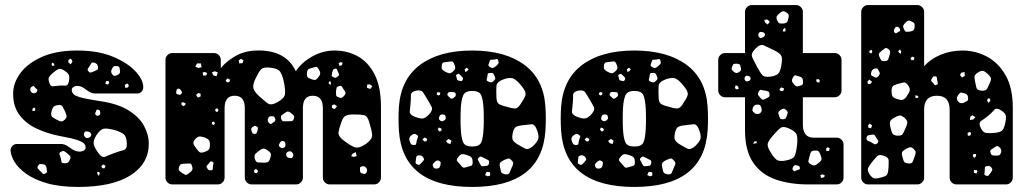

<svg xmlns="http://www.w3.org/2000/svg" viewBox="-20 -730 4069 760"><path d="M289 10Q217 10 166.5 -4.5Q116 -19 84.5 -41.5Q53 -64 38 -88.5Q23 -113 22 -133Q21 -144 28.5 -152Q36 -160 46 -160H224Q237 -159 247.5 -151.5Q258 -144 269.5 -137Q281 -130 296 -130Q304 -130 311.5 -134Q319 -138 319 -145Q319 -154 313.5 -161Q308 -168 286.5 -175.5Q265 -183 215 -192Q169 -201 127 -220Q85 -239 58.5 -273Q32 -307 32 -359Q32 -402 61 -441Q90 -480 146.5 -505Q203 -530 285 -530Q368 -530 426 -506Q484 -482 515 -449Q546 -416 547 -387Q548 -376 541 -368Q534 -360 525 -360H357Q343 -360 332 -367.5Q321 -375 310 -382.5Q299 -390 284 -390Q277 -390 270.5 -385.5Q264 -381 264 -374Q264 -366 270 -358.5Q276 -351 299 -344.5Q322 -338 374 -330Q446 -320 489 -293Q532 -266 550.5 -231Q569 -196 569 -162Q569 -82 496.5 -36Q424 10 289 10ZM261 -498 251 -493 250 -484 260 -475 267 -487ZM352 -482Q344 -484 341.5 -480Q339 -476 335 -469Q331 -462 328 -458Q325 -454 330 -448Q336 -441 340.5 -443Q345 -445 353 -448Q360 -451 364.5 -453.5Q369 -456 368 -464Q367 -479 352 -482ZM193 -479 187 -482 184 -476 187 -469 196 -471ZM444 -468Q435 -470 431 -467.5Q427 -465 423 -457Q416 -445 425 -435Q430 -429 434 -429.5Q438 -430 445 -433Q456 -438 455 -448Q454 -457 453 -462Q452 -467 444 -468ZM234 -451Q220 -460 211.5 -456.5Q203 -453 190 -442Q177 -431 173.5 -423.5Q170 -416 176 -400Q181 -387 190 -388.5Q199 -390 214 -391Q229 -392 238.5 -391Q248 -390 252 -405Q256 -423 253 -432Q250 -441 234 -451ZM410 -409H400L397 -398L407 -395L412 -401ZM484 -400 474 -394 476 -382 487 -384 490 -392ZM121 -381Q117 -385 115 -388Q113 -391 108 -388Q98 -383 100 -373Q102 -363 113 -361Q122 -360 127 -369Q129 -374 127 -376Q125 -378 121 -381ZM237 -290Q231 -302 227 -309Q223 -316 210 -314Q195 -312 190.5 -305.5Q186 -299 183 -285Q181 -272 186.5 -267.5Q192 -263 203 -257Q214 -251 221 -249.5Q228 -248 237 -257Q245 -265 243.5 -271.5Q242 -278 237 -290ZM120 -299 115 -305 109 -300 108 -291H118ZM368 -296Q362 -297 361.5 -293.5Q361 -290 358 -285Q355 -280 359 -275Q365 -270 369 -272Q378 -276 377 -283Q376 -289 375 -292Q374 -295 368 -296ZM435 -215Q408 -222 393.5 -221Q379 -220 363 -197Q348 -174 351 -159.5Q354 -145 371 -122Q385 -104 397.5 -110Q410 -116 432 -124Q454 -132 468.5 -135.5Q483 -139 482 -162Q481 -189 470.5 -198Q460 -207 435 -215ZM341 -198Q340 -206 330 -209Q324 -210 320.5 -210Q317 -210 314 -205Q309 -197 316 -188Q322 -181 332 -185Q342 -189 341 -198ZM246 -123Q239 -129 234 -131.5Q229 -134 221 -129Q213 -124 215.5 -119Q218 -114 220 -105Q223 -96 223 -90.5Q223 -85 232 -84Q243 -83 248 -86Q253 -89 257 -99Q261 -108 257.5 -112Q254 -116 246 -123ZM150 -80Q142 -81 138 -80.5Q134 -80 130 -73Q127 -66 130 -62.5Q133 -59 138 -54Q145 -48 148 -43.5Q151 -39 159 -43Q167 -47 166 -52.5Q165 -58 164 -67Q162 -78 150 -80ZM398 -74 388 -79 381 -72 385 -64H394ZM373 -49 365 -50V-42L371 -34L375 -43Z M662 0Q651 0 643 -8Q635 -16 635 -27V-493Q635 -504 643 -512Q651 -520 662 -520H827Q838 -520 846 -512Q854 -504 854 -493V-460Q871 -483 907.5 -505.5Q944 -528 993 -530Q1111 -534 1151 -448Q1174 -483 1216 -506.5Q1258 -530 1304 -530Q1355 -530 1396.5 -507Q1438 -484 1463 -435Q1488 -386 1488 -307V-27Q1488 -16 1480 -8Q1472 0 1461 0H1285Q1274 0 1266 -8Q1258 -16 1258 -27V-302Q1258 -351 1218 -351Q1179 -351 1179 -302V-27Q1179 -16 1171 -8Q1163 0 1152 0H976Q965 0 957 -8Q949 -16 949 -27V-302Q949 -351 909 -351Q869 -351 869 -302V-27Q869 -16 861 -8Q853 0 842 0ZM934 -497 925 -491 927 -479 940 -480 944 -491ZM1336 -482 1327 -484 1320 -479 1324 -469 1334 -472ZM775 -479H760L753 -466L765 -461L778 -464ZM1241 -457Q1235 -467 1228.5 -465Q1222 -463 1211 -460Q1202 -458 1199 -454.5Q1196 -451 1195 -442Q1194 -433 1196 -427.5Q1198 -422 1207 -419Q1218 -414 1224.5 -413.5Q1231 -413 1238 -422Q1247 -432 1247.5 -439Q1248 -446 1241 -457ZM1104 -404Q1098 -433 1089 -446Q1080 -459 1051 -462Q1022 -466 1012 -454Q1002 -442 990 -416Q980 -394 983 -381Q986 -368 1004 -351Q1026 -331 1039.5 -321Q1053 -311 1079 -326Q1106 -341 1108 -357.5Q1110 -374 1104 -404ZM1318 -445Q1315 -451 1314 -455Q1313 -459 1306 -458Q1300 -457 1298.5 -453.5Q1297 -450 1295 -444Q1294 -437 1293 -432.5Q1292 -428 1299 -425Q1305 -421 1309 -422.5Q1313 -424 1319 -429Q1323 -433 1322 -436.5Q1321 -440 1318 -445ZM831 -448 819 -444 824 -432 837 -428 842 -443ZM791 -445 782 -443 784 -431H796L800 -441ZM891 -414 881 -420 873 -412 878 -404 887 -405ZM1289 -408 1282 -407 1281 -399 1290 -394ZM1444 -396 1433 -395V-382L1446 -378L1454 -389ZM1341 -375Q1336 -382 1333.5 -387Q1331 -392 1322 -389Q1313 -387 1312 -381.5Q1311 -376 1310 -367Q1310 -358 1310.5 -353Q1311 -348 1320 -345Q1329 -341 1333.5 -343.5Q1338 -346 1344 -353Q1349 -360 1347.5 -364Q1346 -368 1341 -375ZM695 -374Q691 -380 685 -379Q679 -377 678 -370Q678 -365 677.5 -362Q677 -359 682 -357Q687 -355 690.5 -354.5Q694 -354 698 -359Q702 -363 700 -366Q698 -369 695 -374ZM774 -359 765 -362 756 -354 763 -344 774 -348ZM707 -325 698 -324 699 -314 708 -310 716 -319ZM1314 -310 1303 -317 1294 -313V-303L1305 -298ZM845 -295 839 -302 831 -296 835 -287 842 -288ZM1131 -283Q1125 -288 1120.5 -288.5Q1116 -289 1109 -284Q1100 -278 1095 -274Q1090 -270 1093 -260Q1096 -250 1102.5 -250Q1109 -250 1120 -250Q1129 -250 1134.5 -250.5Q1140 -251 1143 -260Q1146 -269 1142.5 -273Q1139 -277 1131 -283ZM1441 -248Q1434 -272 1420 -274.5Q1406 -277 1381 -277Q1359 -277 1348.5 -272Q1338 -267 1331 -246Q1322 -221 1320 -206Q1318 -191 1339 -175Q1366 -154 1383 -147.5Q1400 -141 1428 -160Q1455 -179 1453 -197.5Q1451 -216 1441 -248ZM1058 -270Q1051 -270 1047.5 -269Q1044 -268 1041 -261Q1037 -250 1046 -242Q1051 -238 1054 -240Q1057 -242 1063 -246Q1071 -251 1070 -258Q1068 -264 1066 -267Q1064 -270 1058 -270ZM827 -249 819 -246V-239L826 -235L831 -242ZM996 -229Q990 -233 987 -231.5Q984 -230 978 -226Q972 -221 976 -211Q978 -205 980 -202.5Q982 -200 988 -200Q994 -200 995.5 -203Q997 -206 999 -212Q1000 -218 1001 -222Q1002 -226 996 -229ZM811 -157Q811 -171 806 -176.5Q801 -182 787 -187Q773 -191 766 -189Q759 -187 750 -176Q743 -165 746.5 -158.5Q750 -152 758 -141Q765 -131 770.5 -127.5Q776 -124 788 -128Q801 -132 806 -137.5Q811 -143 811 -157ZM1110 -160Q1109 -170 1100 -172Q1093 -173 1088 -165Q1085 -160 1084 -157Q1083 -154 1086 -150Q1094 -141 1103 -145Q1109 -148 1109.5 -151Q1110 -154 1110 -160ZM1043 -132Q1033 -140 1026.5 -141.5Q1020 -143 1009 -136Q997 -127 991 -121Q985 -115 989 -101Q993 -87 1002 -87Q1011 -87 1025 -86Q1036 -86 1041 -89Q1046 -92 1049 -102Q1053 -113 1052.5 -119Q1052 -125 1043 -132ZM1137 -126Q1130 -134 1121 -130Q1112 -127 1113 -116Q1114 -108 1123 -105Q1129 -104 1132.5 -104Q1136 -104 1139 -109Q1144 -117 1137 -126ZM1388 -128 1376 -122 1370 -112 1380 -109 1392 -112ZM820 -90Q814 -93 811.5 -89.5Q809 -86 805 -81Q801 -77 798.5 -74Q796 -71 799 -66Q803 -59 806 -57Q809 -55 817 -56Q823 -58 822.5 -62Q822 -66 823 -73Q824 -80 825 -84Q826 -88 820 -90ZM740 -73Q737 -84 729.5 -83Q722 -82 710 -82Q701 -82 696.5 -80Q692 -78 689 -70Q686 -61 688.5 -56.5Q691 -52 698 -47Q707 -41 712 -38.5Q717 -36 725 -42Q736 -50 740 -55.5Q744 -61 740 -73ZM1429 -66Q1422 -75 1411 -71Q1405 -69 1405 -65.5Q1405 -62 1405 -56Q1405 -46 1412 -44Q1419 -42 1422.5 -41.5Q1426 -41 1430 -46Q1437 -57 1429 -66ZM1002 -53 993 -62 985 -54 988 -45H997Z M1849 10Q1574 10 1559 -213Q1556 -260 1559 -307Q1567 -417 1643 -473.5Q1719 -530 1849 -530Q1979 -530 2055.5 -473.5Q2132 -417 2139 -307Q2142 -260 2139 -213Q2124 10 1849 10ZM1952 -491Q1949 -498 1944 -496Q1939 -494 1931 -494Q1925 -494 1922 -493Q1919 -492 1918 -487Q1915 -479 1913.5 -474Q1912 -469 1919 -465Q1926 -460 1931 -461Q1936 -462 1943 -468Q1950 -474 1952.5 -478Q1955 -482 1952 -491ZM1777 -479Q1772 -488 1766.5 -487Q1761 -486 1751 -485Q1742 -484 1736.5 -483Q1731 -482 1729 -473Q1727 -462 1729.5 -457Q1732 -452 1741 -447Q1752 -441 1758 -440Q1764 -439 1773 -447Q1782 -455 1782 -461.5Q1782 -468 1777 -479ZM1835 -456 1827 -462 1819 -455 1822 -445 1830 -449ZM1936 -433Q1933 -440 1929 -441Q1925 -442 1917 -441Q1911 -440 1910.5 -436.5Q1910 -433 1909 -427Q1908 -420 1906.5 -415.5Q1905 -411 1911 -408Q1919 -404 1924 -404Q1929 -404 1935 -410Q1941 -416 1940.5 -420.5Q1940 -425 1936 -433ZM1806 -429Q1801 -434 1798 -436.5Q1795 -439 1790 -436Q1784 -434 1785.5 -430Q1787 -426 1788 -420Q1789 -412 1795 -411Q1801 -410 1804.5 -409Q1808 -408 1811 -413Q1814 -419 1812 -422Q1810 -425 1806 -429ZM2048 -385Q2030 -409 2015.5 -417.5Q2001 -426 1973 -416Q1946 -406 1945 -389.5Q1944 -373 1945 -344Q1946 -323 1956 -317.5Q1966 -312 1987 -307Q2006 -301 2017.5 -300.5Q2029 -300 2040 -317Q2055 -339 2059.5 -352Q2064 -365 2048 -385ZM1672 -336Q1661 -355 1654 -365Q1647 -375 1626 -371Q1606 -366 1606.5 -353Q1607 -340 1605 -319Q1603 -300 1602 -288.5Q1601 -277 1619 -269Q1641 -260 1653 -261Q1665 -262 1681 -280Q1694 -296 1688.5 -307Q1683 -318 1672 -336ZM1849 -150Q1878 -150 1885 -166.5Q1892 -183 1894 -218Q1895 -233 1895 -260Q1895 -287 1894 -302Q1892 -335 1885 -352.5Q1878 -370 1849 -370Q1821 -370 1813.5 -352.5Q1806 -335 1804 -302Q1803 -287 1803 -260Q1803 -233 1804 -218Q1806 -183 1813.5 -166.5Q1821 -150 1849 -150ZM1784 -358Q1782 -365 1777.5 -365Q1773 -365 1766 -366Q1755 -367 1752 -360Q1750 -355 1751.5 -352.5Q1753 -350 1758 -346Q1762 -342 1764.5 -340Q1767 -338 1773 -341Q1779 -345 1782 -348Q1785 -351 1784 -358ZM1723 -363 1712 -366 1708 -356 1716 -352 1721 -355ZM1730 -277Q1722 -277 1719 -268Q1715 -258 1722 -253Q1730 -247 1738 -253Q1747 -259 1744 -268Q1743 -274 1739.5 -275.5Q1736 -277 1730 -277ZM2104 -219Q2096 -240 2082.5 -238Q2069 -236 2047 -234Q2029 -232 2021.5 -227Q2014 -222 2010 -205Q2006 -187 2009 -178Q2012 -169 2028 -159Q2048 -147 2059.5 -141.5Q2071 -136 2089 -151Q2108 -169 2111 -182Q2114 -195 2104 -219ZM1725 -223 1716 -225 1713 -216 1721 -209 1729 -215ZM1630 -196Q1623 -201 1618.5 -200Q1614 -199 1607 -193Q1597 -185 1601 -173Q1604 -164 1607 -160Q1610 -156 1619 -156Q1627 -156 1627.5 -161.5Q1628 -167 1630 -175Q1633 -183 1634.5 -187.5Q1636 -192 1630 -196ZM1671 -180 1661 -186 1652 -178 1660 -170 1668 -171ZM1767 -173 1756 -180 1745 -172 1752 -163 1763 -160ZM1851 -87Q1851 -101 1846.5 -106.5Q1842 -112 1829 -116Q1815 -121 1808 -119.5Q1801 -118 1792 -106Q1785 -97 1790.5 -91.5Q1796 -86 1804 -76Q1809 -69 1813 -67Q1817 -65 1825 -68Q1837 -72 1844 -73.5Q1851 -75 1851 -87ZM1656 -106Q1650 -117 1636 -115Q1629 -113 1628 -109Q1627 -105 1626 -97Q1625 -90 1625 -86Q1625 -82 1632 -79Q1639 -76 1642 -79Q1645 -82 1650 -87Q1655 -93 1657.5 -96Q1660 -99 1656 -106ZM1899 -103Q1891 -107 1886 -109.5Q1881 -112 1875 -106Q1869 -100 1872.5 -95.5Q1876 -91 1879 -83Q1882 -77 1884.5 -74Q1887 -71 1893 -72Q1903 -73 1908.5 -74Q1914 -75 1916 -85Q1917 -94 1912 -96.5Q1907 -99 1899 -103ZM2004 -96Q1997 -104 1991.5 -102.5Q1986 -101 1976 -97Q1967 -92 1962 -88Q1957 -84 1958 -74Q1961 -59 1963 -51Q1965 -43 1980 -40Q1994 -38 1997 -46.5Q2000 -55 2006 -68Q2011 -77 2011.5 -83Q2012 -89 2004 -96ZM1719 -93Q1713 -96 1709.5 -94.5Q1706 -93 1701 -89Q1696 -84 1694 -81Q1692 -78 1694 -71Q1697 -65 1700.5 -63.5Q1704 -62 1711 -63Q1717 -64 1719 -66.5Q1721 -69 1723 -75Q1724 -82 1724.5 -85.5Q1725 -89 1719 -93ZM1920 -48 1906 -50 1900 -37 1911 -32 1920 -35Z M2491 10Q2216 10 2201 -213Q2198 -260 2201 -307Q2209 -417 2285 -473.5Q2361 -530 2491 -530Q2621 -530 2697.5 -473.5Q2774 -417 2781 -307Q2784 -260 2781 -213Q2766 10 2491 10ZM2594 -491Q2591 -498 2586 -496Q2581 -494 2573 -494Q2567 -494 2564 -493Q2561 -492 2560 -487Q2557 -479 2555.5 -474Q2554 -469 2561 -465Q2568 -460 2573 -461Q2578 -462 2585 -468Q2592 -474 2594.5 -478Q2597 -482 2594 -491ZM2419 -479Q2414 -488 2408.5 -487Q2403 -486 2393 -485Q2384 -484 2378.5 -483Q2373 -482 2371 -473Q2369 -462 2371.5 -457Q2374 -452 2383 -447Q2394 -441 2400 -440Q2406 -439 2415 -447Q2424 -455 2424 -461.5Q2424 -468 2419 -479ZM2477 -456 2469 -462 2461 -455 2464 -445 2472 -449ZM2578 -433Q2575 -440 2571 -441Q2567 -442 2559 -441Q2553 -440 2552.5 -436.5Q2552 -433 2551 -427Q2550 -420 2548.5 -415.5Q2547 -411 2553 -408Q2561 -404 2566 -404Q2571 -404 2577 -410Q2583 -416 2582.5 -420.5Q2582 -425 2578 -433ZM2448 -429Q2443 -434 2440 -436.5Q2437 -439 2432 -436Q2426 -434 2427.5 -430Q2429 -426 2430 -420Q2431 -412 2437 -411Q2443 -410 2446.5 -409Q2450 -408 2453 -413Q2456 -419 2454 -422Q2452 -425 2448 -429ZM2690 -385Q2672 -409 2657.5 -417.5Q2643 -426 2615 -416Q2588 -406 2587 -389.5Q2586 -373 2587 -344Q2588 -323 2598 -317.5Q2608 -312 2629 -307Q2648 -301 2659.5 -300.5Q2671 -300 2682 -317Q2697 -339 2701.5 -352Q2706 -365 2690 -385ZM2314 -336Q2303 -355 2296 -365Q2289 -375 2268 -371Q2248 -366 2248.5 -353Q2249 -340 2247 -319Q2245 -300 2244 -288.5Q2243 -277 2261 -269Q2283 -260 2295 -261Q2307 -262 2323 -280Q2336 -296 2330.5 -307Q2325 -318 2314 -336ZM2491 -150Q2520 -150 2527 -166.5Q2534 -183 2536 -218Q2537 -233 2537 -260Q2537 -287 2536 -302Q2534 -335 2527 -352.5Q2520 -370 2491 -370Q2463 -370 2455.5 -352.5Q2448 -335 2446 -302Q2445 -287 2445 -260Q2445 -233 2446 -218Q2448 -183 2455.5 -166.5Q2463 -150 2491 -150ZM2426 -358Q2424 -365 2419.5 -365Q2415 -365 2408 -366Q2397 -367 2394 -360Q2392 -355 2393.5 -352.5Q2395 -350 2400 -346Q2404 -342 2406.5 -340Q2409 -338 2415 -341Q2421 -345 2424 -348Q2427 -351 2426 -358ZM2365 -363 2354 -366 2350 -356 2358 -352 2363 -355ZM2372 -277Q2364 -277 2361 -268Q2357 -258 2364 -253Q2372 -247 2380 -253Q2389 -259 2386 -268Q2385 -274 2381.5 -275.5Q2378 -277 2372 -277ZM2746 -219Q2738 -240 2724.5 -238Q2711 -236 2689 -234Q2671 -232 2663.5 -227Q2656 -222 2652 -205Q2648 -187 2651 -178Q2654 -169 2670 -159Q2690 -147 2701.5 -141.5Q2713 -136 2731 -151Q2750 -169 2753 -182Q2756 -195 2746 -219ZM2367 -223 2358 -225 2355 -216 2363 -209 2371 -215ZM2272 -196Q2265 -201 2260.5 -200Q2256 -199 2249 -193Q2239 -185 2243 -173Q2246 -164 2249 -160Q2252 -156 2261 -156Q2269 -156 2269.5 -161.5Q2270 -167 2272 -175Q2275 -183 2276.5 -187.5Q2278 -192 2272 -196ZM2313 -180 2303 -186 2294 -178 2302 -170 2310 -171ZM2409 -173 2398 -180 2387 -172 2394 -163 2405 -160ZM2493 -87Q2493 -101 2488.5 -106.5Q2484 -112 2471 -116Q2457 -121 2450 -119.5Q2443 -118 2434 -106Q2427 -97 2432.5 -91.5Q2438 -86 2446 -76Q2451 -69 2455 -67Q2459 -65 2467 -68Q2479 -72 2486 -73.5Q2493 -75 2493 -87ZM2298 -106Q2292 -117 2278 -115Q2271 -113 2270 -109Q2269 -105 2268 -97Q2267 -90 2267 -86Q2267 -82 2274 -79Q2281 -76 2284 -79Q2287 -82 2292 -87Q2297 -93 2299.5 -96Q2302 -99 2298 -106ZM2541 -103Q2533 -107 2528 -109.5Q2523 -112 2517 -106Q2511 -100 2514.5 -95.5Q2518 -91 2521 -83Q2524 -77 2526.5 -74Q2529 -71 2535 -72Q2545 -73 2550.5 -74Q2556 -75 2558 -85Q2559 -94 2554 -96.5Q2549 -99 2541 -103ZM2646 -96Q2639 -104 2633.5 -102.5Q2628 -101 2618 -97Q2609 -92 2604 -88Q2599 -84 2600 -74Q2603 -59 2605 -51Q2607 -43 2622 -40Q2636 -38 2639 -46.5Q2642 -55 2648 -68Q2653 -77 2653.5 -83Q2654 -89 2646 -96ZM2361 -93Q2355 -96 2351.5 -94.5Q2348 -93 2343 -89Q2338 -84 2336 -81Q2334 -78 2336 -71Q2339 -65 2342.5 -63.5Q2346 -62 2353 -63Q2359 -64 2361 -66.5Q2363 -69 2365 -75Q2366 -82 2366.5 -85.5Q2367 -89 2361 -93ZM2562 -48 2548 -50 2542 -37 2553 -32 2562 -35Z M3179 0Q3107 0 3050.5 -19.5Q2994 -39 2961.5 -86Q2929 -133 2929 -215V-345H2850Q2839 -345 2831 -353Q2823 -361 2823 -372V-493Q2823 -504 2831 -512Q2839 -520 2850 -520H2929V-683Q2929 -694 2937 -702Q2945 -710 2956 -710H3131Q3142 -710 3150 -702Q3158 -694 3158 -683V-520H3284Q3295 -520 3303 -512Q3311 -504 3311 -493V-372Q3311 -361 3303 -353Q3295 -345 3284 -345H3158V-235Q3158 -212 3168.5 -198.5Q3179 -185 3201 -185H3292Q3303 -185 3311 -177Q3319 -169 3319 -158V-27Q3319 -16 3311 -8Q3303 0 3292 0ZM3092 -681Q3083 -687 3077.5 -685Q3072 -683 3065 -677Q3057 -670 3054.5 -665Q3052 -660 3056 -650Q3060 -640 3065 -638Q3070 -636 3081 -637Q3091 -638 3094.5 -641.5Q3098 -645 3100 -655Q3103 -665 3102 -670.5Q3101 -676 3092 -681ZM3027 -644 3017 -653 3005 -651 3009 -640 3019 -633ZM3090 -612 3087 -620 3081 -615 3078 -606 3088 -605ZM3008 -594Q3006 -602 2997 -603Q2992 -604 2989 -603.5Q2986 -603 2983 -598Q2979 -589 2986 -582Q2990 -578 2993 -579.5Q2996 -581 3001 -583Q3009 -588 3008 -594ZM3042 -532Q3018 -544 3003.5 -550.5Q2989 -557 2970 -537Q2951 -518 2957.5 -503.5Q2964 -489 2977 -465Q2989 -442 2998 -432.5Q3007 -423 3032 -427Q3057 -431 3064 -443Q3071 -455 3074 -480Q3078 -503 3070.5 -512.5Q3063 -522 3042 -532ZM2911 -467Q2910 -474 2906.5 -475.5Q2903 -477 2896 -478Q2889 -478 2885.5 -477Q2882 -476 2879 -469Q2876 -462 2876 -457.5Q2876 -453 2882 -448Q2889 -442 2893.5 -441Q2898 -440 2906 -445Q2913 -450 2913.5 -454.5Q2914 -459 2911 -467ZM3158 -413Q3157 -424 3145 -427Q3136 -429 3130.5 -431.5Q3125 -434 3120 -425Q3114 -416 3115 -410Q3116 -404 3123 -396Q3130 -388 3135.5 -388Q3141 -388 3151 -392Q3158 -395 3158.5 -400Q3159 -405 3158 -413ZM2943 -429Q2939 -430 2936 -430.5Q2933 -431 2930 -427Q2924 -418 2930 -411Q2934 -407 2937 -407.5Q2940 -408 2945 -410Q2951 -412 2951 -421Q2951 -427 2943 -429ZM3220 -417 3210 -415 3213 -405 3223 -403 3225 -412ZM2902 -388 2892 -393 2889 -382 2894 -376 2904 -378ZM3084 -380 3072 -384 3065 -376 3071 -369 3080 -370ZM3026 -358Q3025 -366 3021 -368Q3017 -370 3010 -371Q3000 -372 2994 -374Q2988 -376 2983 -367Q2978 -358 2981.5 -353Q2985 -348 2992 -340Q2998 -334 3002.5 -335.5Q3007 -337 3014 -341Q3021 -344 3024 -347Q3027 -350 3026 -358ZM2994 -302Q2992 -310 2989 -313Q2986 -316 2978 -316Q2964 -316 2960 -303Q2957 -295 2959 -291Q2961 -287 2967 -282Q2978 -275 2989 -282Q2998 -290 2994 -302ZM3089 -297Q3083 -301 3079 -299.5Q3075 -298 3069 -294Q3063 -290 3061.5 -286.5Q3060 -283 3062 -277Q3065 -268 3067 -263Q3069 -258 3078 -258Q3088 -258 3090.5 -262.5Q3093 -267 3096 -276Q3099 -284 3097 -288Q3095 -292 3089 -297ZM3104 -221Q3081 -232 3069.5 -223.5Q3058 -215 3041 -195Q3025 -177 3020 -165Q3015 -153 3027 -133Q3041 -108 3053 -98.5Q3065 -89 3092 -95Q3120 -100 3126 -114Q3132 -128 3135 -156Q3138 -183 3133.5 -196.5Q3129 -210 3104 -221ZM2975 -171 2966 -170 2961 -161 2975 -163ZM3264 -142 3257 -148 3250 -142 3251 -132 3262 -133ZM3228 -117Q3224 -128 3219.5 -131.5Q3215 -135 3204 -134Q3193 -133 3190 -128Q3187 -123 3185 -113Q3182 -101 3180 -93.5Q3178 -86 3189 -80Q3200 -73 3207 -76Q3214 -79 3224 -88Q3232 -95 3232 -101Q3232 -107 3228 -117ZM3146 -66Q3145 -72 3142 -73Q3139 -74 3132 -76Q3124 -78 3120 -70Q3114 -61 3120 -55Q3123 -51 3126 -52.5Q3129 -54 3134 -56Q3139 -58 3143 -59Q3147 -60 3146 -66ZM3237 -40 3227 -37 3230 -26 3239 -27 3246 -34Z M3416 0Q3405 0 3397 -8Q3389 -16 3389 -27V-683Q3389 -694 3397 -702Q3405 -710 3416 -710H3611Q3622 -710 3630 -702Q3638 -694 3638 -683V-468Q3664 -497 3704 -513.5Q3744 -530 3790 -530Q3841 -530 3886.5 -506Q3932 -482 3960.5 -432Q3989 -382 3989 -303V-27Q3989 -16 3981 -8Q3973 0 3962 0H3766Q3755 0 3747 -8Q3739 -16 3739 -27V-296Q3739 -351 3689 -351Q3638 -351 3638 -296V-27Q3638 -16 3630 -8Q3622 0 3611 0ZM3590 -644Q3581 -649 3575.5 -648Q3570 -647 3563 -639Q3556 -632 3555 -627Q3554 -622 3559 -613Q3563 -604 3568 -604Q3573 -604 3582 -605Q3590 -607 3594 -609Q3598 -611 3600 -620Q3601 -630 3600 -635Q3599 -640 3590 -644ZM3543 -612Q3540 -623 3532 -624Q3524 -625 3520 -615Q3516 -606 3522 -600Q3526 -597 3528.5 -599Q3531 -601 3535 -603Q3539 -605 3541.5 -606.5Q3544 -608 3543 -612ZM3495 -537Q3487 -542 3482.5 -538.5Q3478 -535 3470 -529Q3464 -524 3460.5 -520Q3457 -516 3460 -508Q3464 -498 3467.5 -492.5Q3471 -487 3482 -488Q3493 -489 3495.5 -494.5Q3498 -500 3501 -511Q3504 -520 3503.5 -525.5Q3503 -531 3495 -537ZM3547 -526 3543 -534 3535 -528 3539 -521 3546 -517ZM3430 -533 3423 -530 3420 -523 3429 -518 3433 -526ZM3600 -502 3590 -506 3584 -498 3589 -491 3597 -493ZM3461 -445Q3457 -452 3455 -456Q3453 -460 3445 -459Q3430 -456 3428 -441Q3427 -432 3431 -430Q3435 -428 3443 -424Q3448 -422 3451 -423.5Q3454 -425 3458 -430Q3465 -438 3461 -445ZM3888 -439Q3878 -448 3871 -449.5Q3864 -451 3853 -444Q3841 -437 3838.5 -430.5Q3836 -424 3839 -410Q3843 -393 3845 -383Q3847 -373 3865 -371Q3883 -370 3887.5 -379Q3892 -388 3899 -404Q3905 -417 3901.5 -423.5Q3898 -430 3888 -439ZM3798 -445 3785 -442 3780 -433 3788 -423 3799 -430ZM3682 -428Q3675 -429 3673 -425.5Q3671 -422 3667 -416Q3665 -411 3666.5 -409Q3668 -407 3672 -403Q3677 -398 3679 -394.5Q3681 -391 3687 -394Q3693 -397 3692 -401Q3691 -405 3690 -412Q3689 -418 3688.5 -422.5Q3688 -427 3682 -428ZM3432 -406 3421 -415 3413 -406 3416 -398 3424 -397ZM3575 -392Q3565 -406 3556 -403.5Q3547 -401 3531 -397Q3518 -393 3513.5 -387.5Q3509 -382 3509 -369Q3509 -356 3512.5 -349.5Q3516 -343 3528 -339Q3542 -334 3550 -334.5Q3558 -335 3567 -346Q3577 -360 3580.5 -369Q3584 -378 3575 -392ZM3812 -343Q3811 -353 3806.5 -356.5Q3802 -360 3792 -362Q3784 -365 3780 -362Q3776 -359 3771 -351Q3764 -339 3772 -329Q3781 -318 3794 -323Q3803 -327 3808 -330Q3813 -333 3812 -343ZM3612 -351 3604 -353 3603 -343 3611 -342 3616 -346ZM3899 -339 3891 -341 3887 -333 3892 -323 3900 -330ZM3941 -294Q3924 -305 3915.5 -295Q3907 -285 3892 -272Q3876 -259 3864.5 -252Q3853 -245 3861 -226Q3870 -206 3882.5 -204Q3895 -202 3917 -204Q3937 -206 3945 -212Q3953 -218 3958 -238Q3963 -259 3961.5 -271Q3960 -283 3941 -294ZM3829 -274 3821 -268 3819 -255 3832 -257 3841 -266ZM3560 -264Q3548 -274 3539.5 -272.5Q3531 -271 3518 -263Q3506 -256 3503.5 -249Q3501 -242 3504 -228Q3508 -212 3511.5 -203.5Q3515 -195 3531 -193Q3548 -192 3553 -199.5Q3558 -207 3564 -222Q3571 -237 3571.5 -245Q3572 -253 3560 -264ZM3432 -234 3422 -241 3416 -233 3417 -225 3428 -222ZM3824 -200 3820 -208 3810 -204 3811 -193H3820ZM3447 -187Q3444 -193 3441.5 -195.5Q3439 -198 3432 -197Q3423 -195 3417.5 -194.5Q3412 -194 3410 -185Q3409 -176 3414 -173.5Q3419 -171 3428 -167Q3436 -162 3441 -159.5Q3446 -157 3453 -163Q3459 -170 3455.5 -174.5Q3452 -179 3447 -187ZM3935 -148Q3929 -153 3925 -151.5Q3921 -150 3914 -145Q3907 -140 3902.5 -137Q3898 -134 3901 -126Q3903 -117 3908 -115.5Q3913 -114 3922 -114Q3931 -114 3935 -115.5Q3939 -117 3942 -125Q3947 -139 3935 -148ZM3596 -141Q3588 -148 3582 -147Q3576 -146 3567 -141Q3557 -135 3552.5 -130.5Q3548 -126 3551 -114Q3554 -100 3557.5 -92Q3561 -84 3576 -83Q3590 -82 3593 -90Q3596 -98 3601 -112Q3605 -122 3604.5 -127.5Q3604 -133 3596 -141ZM3844 -120 3834 -121 3830 -113 3836 -105 3843 -111ZM3479 -113Q3461 -120 3453 -112.5Q3445 -105 3433 -90Q3421 -75 3416.5 -65.5Q3412 -56 3422 -40Q3433 -24 3443.5 -23.5Q3454 -23 3473 -29Q3489 -33 3492.5 -41Q3496 -49 3497 -66Q3498 -85 3497.5 -96Q3497 -107 3479 -113ZM3905 -66Q3898 -76 3885 -72Q3879 -71 3878.5 -67Q3878 -63 3878 -56Q3878 -48 3876.5 -43Q3875 -38 3882 -35Q3890 -32 3893.5 -36Q3897 -40 3902 -47Q3906 -53 3907.5 -56.5Q3909 -60 3905 -66ZM3846 -57H3835V-46L3845 -43L3849 -51Z"/></svg>

Font: Rubik Moonrocks
Style: Regular
Weight: 400
Designer: Hubert and Fischer, NaN
Foundry: Hubert and Fischer, NaN
Version: Version 2.200